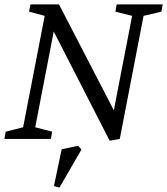

<svg xmlns="http://www.w3.org/2000/svg" viewBox="-28 -631 759 872"><path d="M470 8 216 -488 132 -53 209 -33 203 0H-8L-2 -33L77 -53L175 -559L104 -578L110 -611H240L489 -130L572 -559L496 -578L502 -611H711L705 -578L624 -559L516 0ZM242 221 217 214 252 47 327 31 342 48Z"/></svg>

Font: Manuale
Style: Italic
Weight: 400
Italic angle: -11°
Designer: Eduardo Tunni / Pablo Cosgaya
Foundry: Eduardo Tunni / Pablo Cosgaya
Version: Version 1.002